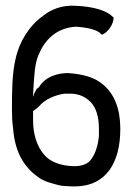

<svg xmlns="http://www.w3.org/2000/svg" viewBox="-20 -671 481 691"><path d="M23 -274C23 -252 24 -231 27 -210C34 -114 74 -62 124 -29C137 -21 150 -16 161 -13L182 -7C195 -3 210 -1 224 -1C232 0 240 0 248 0C363 0 413 -87 413 -207C413 -279 392 -331 353 -365C321 -393 280 -404 225 -408C189 -408 144 -397 120 -357C117 -355 115 -353 112 -351L104 -336C102 -332 101 -328 100 -324H99L100 -348C103 -392 104 -438 118 -472C141 -527 181 -570 253 -575C284 -573 320 -567 338 -554C341 -551 344 -548 347 -546C367 -553 389 -583 389 -608C386 -610 382 -614 376 -619C350 -638 302 -648 255 -650C203 -654 164 -637 135 -614C86 -579 50 -523 36 -459C23 -405 23 -338 23 -274ZM99 -238V-272C100 -272 100 -271 100 -272C104 -275 114 -281 122 -290C142 -314 181 -330 213 -334H232C266 -334 289 -321 306 -304C326 -284 336 -250 336 -208V-181C332 -143 322 -115 306 -95C295 -80 272 -73 249 -73C200 -73 160 -89 140 -113C111 -145 99 -192 99 -238Z"/></svg>

Font: SolarCharger
Style: 550
Weight: 400
Designer: Mew Too
Foundry: Cannot Into Space Fonts/KineticPlasma Fonts
Version: Version 1.100